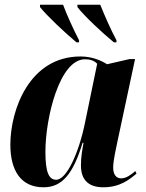

<svg xmlns="http://www.w3.org/2000/svg" viewBox="-20 -786 621 816"><path d="M305 -606H316V-615C292 -661 263 -725 248 -766H150V-756C179 -719 257 -646 305 -606ZM464 -606H475V-615C450 -661 423 -724 406 -766H309V-756C338 -718 415 -646 464 -606ZM165 10C245 10 291 -48 331 -179H335C329 -145 324 -119 324 -83C324 -19 359 10 419 10C490 10 530 -23 560 -48L555 -59C537 -43 516 -28 495 -28C474 -28 461 -44 461 -74C461 -104 474 -159 479 -184L554 -535H531L435 -513C410 -529 371 -546 322 -546C105 -546 24 -319 24 -171C24 -61 69 10 165 10ZM219 -22C188 -22 173 -53 173 -141C173 -285 233 -534 341 -534C360 -534 379 -530 393 -515L341 -263C315 -136 263 -22 219 -22Z"/></svg>

Font: Noto Serif Display Condensed ExtraBold
Style: Italic
Weight: 800
Width: 3
Italic angle: -12°
Designer: Monotype Design Team
Foundry: Monotype Imaging Inc.
Version: Version 2.009